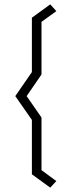

<svg xmlns="http://www.w3.org/2000/svg" viewBox="-20 -714 313 879"><path d="M210 145 126 84V-165L50 -274L126 -384V-633L210 -694L238 -663L170 -614V-373L102 -274L170 -176V65L238 115Z"/></svg>

Font: Turret Road Light
Style: Regular
Weight: 300
Designer: Noponies
Foundry: Noponies
Version: Version 1.001; ttfautohint (v1.8)